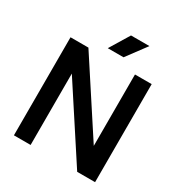

<svg xmlns="http://www.w3.org/2000/svg" viewBox="-214 -1101 1185 1255"><g transform="rotate(30 379.0 -474.0)"><path d="M73 0V-740H208L584.5 -163H559.5V-740H685.5V0H550.5L174 -577H199V0ZM319.5 -800 409.5 -948H548.5L438.5 -800Z"/></g></svg>

Font: Encode Sans Condensed Thin SemiBold
Style: Regular
Weight: 600
Version: Version 3.002